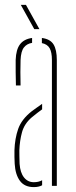

<svg xmlns="http://www.w3.org/2000/svg" viewBox="-20 -759 310 784"><path d="M45 -410Q44.5 -437 44 -464.8Q43.5 -492.5 44 -514Q45.5 -557 61.8 -578.2Q78 -599.5 111 -604V-584Q89.5 -580.5 77.5 -565Q65.5 -549.5 64 -514Q62.5 -467.5 64 -410ZM192 0V-514Q192 -545.5 182.8 -562Q173.5 -578.5 151 -583V-604Q185 -599.5 198.5 -577.8Q212 -556 212 -514V0ZM40 -90Q39.5 -105 39 -118Q38.5 -131 39 -145Q40.5 -193 54.2 -232.5Q68 -272 110 -305Q120 -312 130.5 -319.8Q141 -327.5 152 -335V-312.5Q135 -300.5 110 -280Q79.5 -254 70 -219.5Q60.5 -185 59 -145Q59 -137 59.2 -121.5Q59.5 -106 60 -90Q62.5 -54 78 -34.5Q93.5 -15 118 -15Q138 -15 152 -23V-2.5Q138.5 5 118 5Q80 5 61.2 -20.8Q42.5 -46.5 40 -90ZM120 -640 65 -739H86L141 -640Z"/></svg>

Font: Big Shoulders Stencil Display Thin
Style: Regular
Weight: 100
Designer: Patric King
Foundry: XO Type Co
Version: Version 1.000